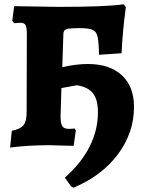

<svg xmlns="http://www.w3.org/2000/svg" viewBox="-20 -676 682 894"><path d="M604 -178Q604 -58 529 42.5Q454 143 322 198L311 192L282 151Q358 84 397 7Q436 -70 436 -153Q436 -212 413 -241.5Q390 -271 338 -279L266 -266L262 -134Q262 -101 270 -88.5Q278 -76 301 -76Q317 -76 327 -78L333 -69L323 3L275 2L209 0Q113 0 27 11L35 -67Q75 -75 89.5 -93Q104 -111 104 -155L105 -516Q105 -548 99 -559Q93 -570 75 -570L46 -568L37 -579L46 -647H68Q227 -644 252 -644Q474 -644 556 -656L566 -643Q551 -533 546 -428L441 -421Q440 -480 434.5 -504.5Q429 -529 411.5 -537Q394 -545 352 -545Q317 -545 302 -543Q287 -541 281 -535Q275 -529 275 -515L270 -363Q333 -378 389 -378Q491 -378 547.5 -325.5Q604 -273 604 -178Z"/></svg>

Font: Alegreya ExtraBold
Style: Regular
Weight: 800
Designer: Juan Pablo del Peral
Foundry: Huerta Tipografica
Version: Version 2.007; ttfautohint (v1.6)